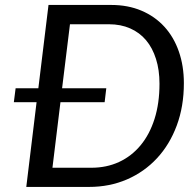

<svg xmlns="http://www.w3.org/2000/svg" viewBox="-20 -736 766 756"><path d="M41.5 -388.5H131L171 -716.5H418Q484 -716.5 537 -694Q590 -671.5 627.2 -630.8Q664.5 -590 684.2 -533.2Q704 -476.5 704 -408.5Q704 -317 676 -241.8Q648 -166.5 598 -112.8Q548 -59 479.8 -29.5Q411.5 0 330.5 0H83.5L124 -333.5H34.5ZM608 -406.5Q608 -460.5 594.2 -504Q580.5 -547.5 555 -577.8Q529.5 -608 492.5 -624.2Q455.5 -640.5 409 -640.5H255.5L224.5 -388.5H398.5L392 -333.5H218L186.5 -75.5H339.5Q399.5 -75.5 448.8 -98.2Q498 -121 533.5 -163.8Q569 -206.5 588.5 -267.8Q608 -329 608 -406.5Z"/></svg>

Font: Lato TR
Style: Italic
Weight: 400
Italic angle: -12°
Designer: Lukasz Dziedzic
Foundry: tyPoland Lukasz Dziedzic
Version: Version 1.104 2013